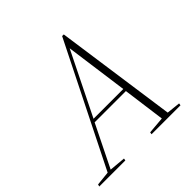

<svg xmlns="http://www.w3.org/2000/svg" viewBox="-211 -837 990 990"><g transform="rotate(-45 284.0 -342.0)"><path d="M-34 0H156L158 -12L69 -20L183 -251H411L442 -20L349 -12L347 0H558L560 -12L485 -20L391 -684H379L47 -20L-31 -12ZM192 -268 362 -612 409 -268Z"/></g></svg>

Font: Source Serif 4 Display Light
Style: Italic
Weight: 300
Italic angle: -12°
Designer: Frank Grießhammer
Foundry: Adobe Systems Incorporated
Version: Version 4.004;hotconv 1.0.117;makeotfexe 2.5.65602